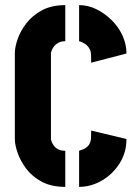

<svg xmlns="http://www.w3.org/2000/svg" viewBox="-20 -725 534 750"><path d="M235 5Q181 5 143.5 -15Q106 -35 83 -65.5Q60 -96 49 -127.5Q38 -159 38 -181V-518Q38 -541 49 -572.5Q60 -604 83 -634Q106 -664 143.5 -684.5Q181 -705 235 -705V-564Q218 -564 207 -557.5Q196 -551 190 -542.5Q184 -534 181.5 -527Q179 -520 179 -518V-181Q179 -179 181.5 -172Q184 -165 190 -156.5Q196 -148 207 -142Q218 -136 235 -136ZM289 5V-136Q296 -138 304.5 -141.5Q313 -145 320.5 -151.5Q328 -158 331 -166Q335 -174 335.5 -184Q336 -194 336 -203Q336 -206 336 -209Q336 -212 336 -215L474 -182Q474 -129 447 -86.5Q420 -44 377.5 -19.5Q335 5 289 5ZM336 -480Q336 -484 336 -487.5Q336 -491 336 -495Q336 -504 335.5 -514Q335 -524 331 -532Q328 -538 323.5 -543.5Q319 -549 313 -553Q307 -557 300.5 -560Q294 -563 289 -564V-705Q324 -705 356.5 -689Q389 -673 416 -646.5Q443 -620 458.5 -586Q474 -552 474 -516Z"/></svg>

Font: Stick No Bills ExtraBold
Style: Regular
Weight: 800
Version: Version 2.000